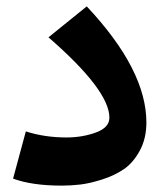

<svg xmlns="http://www.w3.org/2000/svg" viewBox="-20 -564 517 602"><path d="M174 18Q80 18 21 -4L61 -152Q120 -133 188 -133Q238 -133 280.5 -148.5Q323 -164 323 -195Q323 -281 132 -447L252 -544Q439 -345 439 -180Q439 -130 418.5 -92Q398 -54 369 -34Q340 -14 301 -1.5Q262 11 232.5 14.5Q203 18 174 18Z"/></svg>

Font: FiraGO
Style: Bold
Weight: 700
Designer: bBox Type
Foundry: bBox Type GmbH
Version: Version 1.001;PS 001.001;hotconv 1.0.88;makeotf.lib2.5.64775